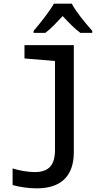

<svg xmlns="http://www.w3.org/2000/svg" viewBox="-20 -786 603 1051"><path d="M164 -617V-606H228C257 -627 290 -663 323 -698C356 -663 389 -628 420 -606H485V-617C448 -659 396 -721 373 -766H275C251 -723 200 -659 164 -617ZM181 245C313 245 384 179 384 47V-539H114V-466L281 -452V35C281 118 247 156 170 156C135 156 86 148 49 136V227C87 238 139 245 181 245Z"/></svg>

Font: Noto Sans Mono SemiCondensed Medium
Style: Regular
Weight: 500
Width: 4
Designer: Monotype Design Team
Foundry: Monotype Imaging Inc.
Version: Version 2.014